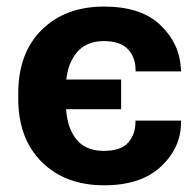

<svg xmlns="http://www.w3.org/2000/svg" viewBox="-20 -550 595 585"><path d="M35.6 -250Q35.6 -127.2 107.4 -56.3Q179.2 14.6 297.4 14.6Q409.7 14.6 470.6 -42.7Q531.5 -100.1 531.5 -176.5V-182.6H392.8V-179.2Q392.8 -141.8 371.1 -116.1Q349.4 -90.3 295.9 -90.3Q238 -90.3 209.4 -129.8Q180.7 -169.2 180.7 -237.1V-281.5Q180.7 -345.9 210.2 -385.4Q239.7 -424.8 296.1 -424.8Q345.9 -424.8 369.5 -400.4Q393.1 -376 393.1 -336.4V-332.5H532L531.2 -341.3Q527.1 -418 468.3 -474Q409.4 -530 297.4 -530Q179 -530 107.3 -459.2Q35.6 -388.4 35.6 -265.6ZM108.9 -307.6V-217.3H349.1V-307.6Z"/></svg>

Font: Roboto Flex
Style: Regular
Weight: 400
Designer: Berlow after Robertson
Foundry: Google
Version: Version 3.200;gftools[0.9.32]